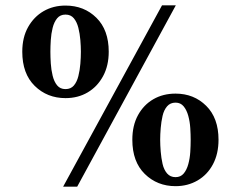

<svg xmlns="http://www.w3.org/2000/svg" viewBox="-20 -692 908 724"><path d="M218 12 591 -672H643L271 12ZM227 -322Q158 -322 111 -368Q64 -414 64 -497Q64 -551 86 -590Q108 -629 144.5 -650Q181 -671 227 -671Q297 -671 343.5 -625Q390 -579 390 -497Q390 -444 368.5 -404.5Q347 -365 310.5 -343.5Q274 -322 227 -322ZM227 -356Q247 -356 258.5 -369.5Q270 -383 275.5 -405Q281 -427 283 -451.5Q285 -476 285 -497Q285 -517 283 -541Q281 -565 275.5 -587Q270 -609 258.5 -623Q247 -637 227 -637Q207 -637 195.5 -623Q184 -609 178.5 -587Q173 -565 171.5 -541Q170 -517 170 -497Q170 -477 171.5 -453Q173 -429 178.5 -406.5Q184 -384 195.5 -370Q207 -356 227 -356ZM642 10Q573 10 526 -36Q479 -82 479 -165Q479 -219 500.5 -258Q522 -297 558.5 -318Q595 -339 642 -339Q711 -339 757.5 -293Q804 -247 804 -165Q804 -112 783 -72.5Q762 -33 725 -11.5Q688 10 642 10ZM642 -24Q661 -24 672.5 -37.5Q684 -51 690 -73Q696 -95 697.5 -119Q699 -143 699 -165Q699 -185 697.5 -209Q696 -233 690 -255Q684 -277 672.5 -291Q661 -305 642 -305Q622 -305 610 -291Q598 -277 593 -255Q588 -233 586 -209Q584 -185 584 -165Q584 -145 586 -120.5Q588 -96 593 -74Q598 -52 610 -38Q622 -24 642 -24Z"/></svg>

Font: Frank Ruhl Libre SemiBold
Style: Regular
Weight: 600
Designer: Yanek Iontef
Foundry: Fontef
Version: Version 6.003;gftools[0.9.30]